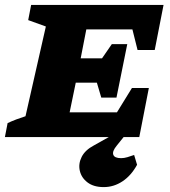

<svg xmlns="http://www.w3.org/2000/svg" viewBox="-44 -559 692 783"><path d="M-24 0 -13 -57Q4 -65 22.5 -72Q41 -79 60 -85L143 -451L71 -477L83 -539H623L587 -355H517L496 -439H308L285 -321H372L412 -379H475L431 -161H369L351 -222H265L240 -101H433L494 -200H563L524 0ZM379 204Q338 204 313 185Q288 166 281.5 137.5Q275 109 289 81Q303 53 339 34L446 -26H481L432 35Q413 58 418 72Q423 86 450 86Q462 86 475.5 82Q489 78 503 73L515 113Q491 157 455.5 180.5Q420 204 379 204Z"/></svg>

Font: Piazzolla SC ExtraBold
Style: Italic
Weight: 800
Italic angle: -11.3°
Designer: Juan Pablo del Peral
Foundry: Huerta Tipografica
Version: Version 1.330